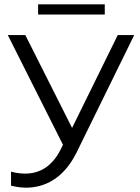

<svg xmlns="http://www.w3.org/2000/svg" viewBox="-20 -862 649 887"><path d="M31 -69V-4C53 1 76 5 100 5C183 5 272 -34 333 -156L600 -700H524L313 -271L97 -700H16L271 -193L261 -173C220 -90 160 -60 96 -60C75 -60 53 -63 31 -69ZM156 -795H464V-842H156Z"/></svg>

Font: Chess Sans
Style: Regular
Weight: 400
Designer: Wolf Bōese
Foundry: Wolf Bōese
Version: Version 7.223;Glyphs 3.3 (3306)